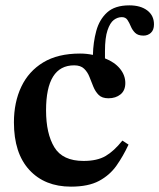

<svg xmlns="http://www.w3.org/2000/svg" viewBox="-20 -686 595 717"><path d="M245 11Q147 11 89.5 -51.5Q32 -114 32 -229Q32 -304 59.5 -362Q87 -420 141.5 -453Q196 -486 279 -486Q304 -486 327 -481Q328 -528 339.5 -570.5Q351 -613 380 -639.5Q409 -666 463 -666Q505 -666 530 -647Q555 -628 555 -595Q555 -574 543.5 -563.5Q532 -553 516 -553Q495 -553 484.5 -563.5Q474 -574 468.5 -587.5Q463 -601 456 -611.5Q449 -622 435 -622Q419 -622 405 -611.5Q391 -601 381.5 -573Q372 -545 372 -495V-468Q408 -454 428 -429.5Q448 -405 448 -376Q448 -348 430 -333.5Q412 -319 385 -319Q361 -319 348.5 -331.5Q336 -344 328.5 -362.5Q321 -381 314 -399Q307 -417 294 -429.5Q281 -442 257 -442Q152 -442 152 -274Q152 -187 183 -136Q214 -85 292 -85Q343 -85 374.5 -103.5Q406 -122 437 -161L460 -146Q440 -103 415 -67.5Q390 -32 350 -10.5Q310 11 245 11Z"/></svg>

Font: STIX Two Text SemiBold
Style: Regular
Weight: 600
Designer: Ross Mills, John Hudson & Paul Hanslow, Tiro Typeworks Ltd; with prior portions MicroPress Inc., and Coen Hoffman.
Foundry: Tiro Typeworks Ltd
Version: Version 2.13 b171